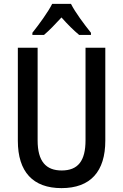

<svg xmlns="http://www.w3.org/2000/svg" viewBox="-20 -960 635 990"><path d="M346 -940H249C228 -898 182 -835 147 -791V-780H207C233 -802 265 -835 297 -870C328 -835 359 -804 388 -780H449V-791C414 -835 368 -896 346 -940ZM523 -235V-714H421V-237C421 -130 382 -81 298 -81C217 -81 174 -128 174 -236V-714H72V-234C72 -74 150 10 297 10C447 10 523 -76 523 -235Z"/></svg>

Font: Noto Sans Arabic Cond Med
Style: Regular
Weight: 500
Width: 3
Designer: Monotype Design Team, Nadine Chahine, Nizar Qandah and Khaled Hosny
Foundry: Monotype Imaging Inc.
Version: Version 2.012